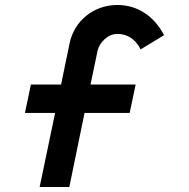

<svg xmlns="http://www.w3.org/2000/svg" viewBox="-20 -630 758 770"><path d="M638 -489C597 -567 530 -610 451 -610C353 -610 277 -544 259 -456L225 -291H104L80 -177H201L139 120H258L319 -177H500L524 -291H343L371 -425C378 -459 412 -494 451 -494C485 -494 521 -478 544 -432Z"/></svg>

Font: Gauge Heavy
Style: Bold
Weight: 900
Designer: Daniel Pimley
Foundry: Daniel Pimley
Version: Version 1.003;PS 001.001;hotconv 1.0.56